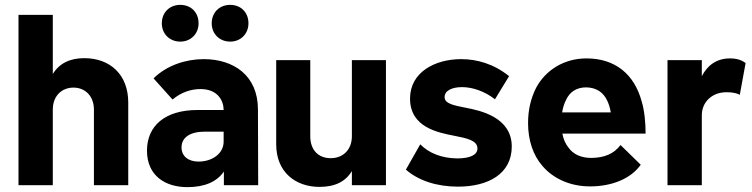

<svg xmlns="http://www.w3.org/2000/svg" viewBox="-20 -761 3092 789"><path d="M326 -522C268 -522 224 -501 197 -457V-700H56V0H197V-311C197 -365 232 -401 282 -401C332 -401 366 -364 366 -311V0H507V-340C507 -454 433 -522 326 -522Z M721 -590C764 -590 796 -622 796 -665C796 -710 765 -741 721 -741C677 -741 645 -710 645 -665C645 -622 677 -590 721 -590ZM926 -590C969 -590 1001 -622 1001 -665C1001 -710 970 -741 926 -741C882 -741 850 -710 850 -665C850 -622 882 -590 926 -590ZM1041 0 1040 -311C1040 -451 940 -518 817 -518C746 -518 667 -494 611 -439L689 -352C725 -382 765 -395 804 -395C875 -395 899 -347 899 -309H792C657 -309 584 -243 584 -142C584 -39 659 8 750 8C821 8 871 -14 900 -56V0ZM899 -179C899 -130 852 -97 796 -97C754 -97 726 -119 726 -155C726 -197 762 -220 822 -220H899Z M1426 -514V-201C1426 -147 1391 -111 1339 -111C1286 -111 1255 -147 1255 -201V-514H1115V-168C1115 -53 1195 7 1293 7C1357 7 1400 -15 1426 -58V0H1566V-514Z M1862 6C1987 6 2083 -47 2083 -159C2083 -280 1952 -307 1895 -318C1844 -328 1807 -335 1807 -362C1807 -389 1838 -403 1879 -403C1921 -403 1972 -386 2014 -353L2072 -448C2010 -498 1941 -518 1875 -518C1767 -518 1665 -464 1665 -356C1665 -237 1781 -216 1847 -203C1898 -193 1942 -184 1942 -151C1942 -124 1911 -110 1858 -110C1796 -111 1743 -131 1707 -168L1648 -64C1700 -18 1777 6 1862 6Z M2411 -112C2367 -112 2335 -127 2315 -156C2303 -171 2295 -190 2291 -212H2633C2633 -259 2628 -308 2617 -344C2587 -455 2509 -521 2390 -521C2298 -521 2222 -473 2183 -400C2161 -356 2150 -309 2150 -255C2150 -184 2171 -122 2210 -78C2254 -27 2323 5 2405 5C2495 5 2573 -27 2613 -84L2530 -165C2502 -128 2463 -113 2411 -112ZM2389 -402C2430 -401 2459 -383 2476 -346C2482 -333 2487 -317 2490 -299H2290C2293 -319 2299 -337 2307 -352C2322 -384 2350 -402 2389 -402Z M2980 -521C2924 -521 2887 -492 2864 -448V-514H2723V0H2864V-287C2864 -341 2904 -376 2950 -381C2956 -382 2962 -382 2968 -382C2991 -382 3012 -377 3020 -371L3044 -502C3032 -511 3013 -521 2980 -521Z"/></svg>

Font: Arthouse Owned
Style: Bold
Weight: 700
Designer: Jeremy Tribby
Foundry: Tribby Type
Version: Version 1.000;PS 001.000;hotconv 1.0.88;makeotf.lib2.5.64775